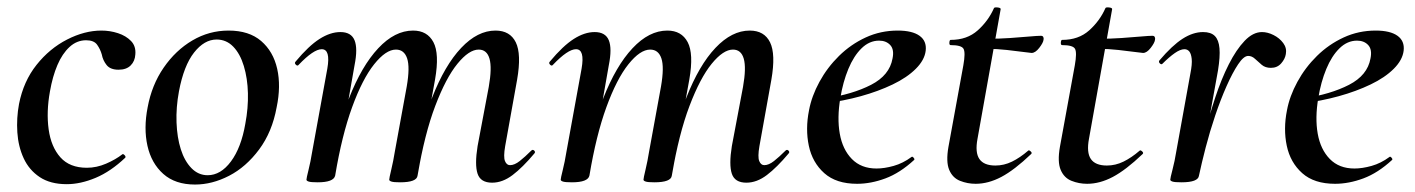

<svg xmlns="http://www.w3.org/2000/svg" viewBox="-20 -481 3795 515"><path d="M159 13Q115 13 86.5 -6Q58 -25 43.5 -56.5Q29 -88 26.5 -126Q24 -164 31 -202Q43 -263 78 -307Q113 -351 160 -375Q207 -399 252 -399Q275 -399 296.5 -392Q318 -385 331.5 -371Q345 -357 343 -335Q342 -317 330.5 -305.5Q319 -294 298 -294Q276 -294 266 -306.5Q256 -319 253 -335Q249 -349 240.5 -361Q232 -373 211 -373Q186 -373 166.5 -355Q147 -337 134 -306.5Q121 -276 114 -236Q104 -181 110.5 -134Q117 -87 142 -59Q167 -31 213 -31Q239 -31 264.5 -42Q290 -53 308 -67Q310 -69 314 -65Q318 -61 316 -58Q277 -21 236.5 -4Q196 13 159 13Z M503 14Q450 14 418 -14.5Q386 -43 375.5 -90Q365 -137 376 -193Q387 -253 419 -299.5Q451 -346 496 -372.5Q541 -399 593 -399Q648 -399 680.5 -371Q713 -343 723.5 -296.5Q734 -250 722 -193Q710 -127 675 -80Q640 -33 594.5 -9.5Q549 14 503 14ZM537 -11Q572 -11 599.5 -48Q627 -85 638 -149Q646 -191 645 -231Q644 -271 634 -304Q624 -337 605.5 -356Q587 -375 561 -375Q528 -375 500.5 -340Q473 -305 460 -236Q452 -193 453.5 -152.5Q455 -112 465 -80.5Q475 -49 493.5 -30Q512 -11 537 -11Z M1300 9Q1269 9 1261 -15Q1253 -39 1261 -89L1291 -248Q1300 -299 1293 -323.5Q1286 -348 1264 -348Q1238 -348 1207 -310Q1176 -272 1147.5 -197Q1119 -122 1100 -10L1085 -11Q1105 -132 1139 -219Q1173 -306 1217 -352.5Q1261 -399 1309 -399Q1348 -399 1363.5 -367.5Q1379 -336 1367 -267L1335 -89Q1330 -60 1334.5 -49Q1339 -38 1348 -38Q1360 -38 1374 -49Q1388 -60 1405 -77Q1409 -81 1413 -77Q1417 -73 1413 -69Q1382 -32 1355 -11.5Q1328 9 1300 9ZM832 8Q814 8 808 6Q802 4 802 1Q802 -3 807.5 -25Q813 -47 817 -72L858 -297Q867 -349 843 -349Q832 -349 816.5 -338.5Q801 -328 781 -307Q778 -303 773.5 -307.5Q769 -312 773 -316Q808 -358 837 -376.5Q866 -395 893 -395Q922 -395 931 -373Q940 -351 931 -306L879 -10Q875 8 832 8ZM1053 8Q1036 8 1030 6Q1024 4 1024 1Q1024 -3 1029.5 -26Q1035 -49 1039 -74L1071 -249Q1080 -301 1072 -324.5Q1064 -348 1042 -348Q1015 -348 983.5 -308.5Q952 -269 924.5 -193.5Q897 -118 879 -10L863 -11Q882 -130 916 -217Q950 -304 994.5 -351.5Q1039 -399 1088 -399Q1126 -399 1142.5 -368Q1159 -337 1147 -268L1100 -10Q1098 8 1053 8Z M1982 9Q1951 9 1943 -15Q1935 -39 1943 -89L1973 -248Q1982 -299 1975 -323.5Q1968 -348 1946 -348Q1920 -348 1889 -310Q1858 -272 1829.5 -197Q1801 -122 1782 -10L1767 -11Q1787 -132 1821 -219Q1855 -306 1899 -352.5Q1943 -399 1991 -399Q2030 -399 2045.5 -367.5Q2061 -336 2049 -267L2017 -89Q2012 -60 2016.5 -49Q2021 -38 2030 -38Q2042 -38 2056 -49Q2070 -60 2087 -77Q2091 -81 2095 -77Q2099 -73 2095 -69Q2064 -32 2037 -11.5Q2010 9 1982 9ZM1514 8Q1496 8 1490 6Q1484 4 1484 1Q1484 -3 1489.5 -25Q1495 -47 1499 -72L1540 -297Q1549 -349 1525 -349Q1514 -349 1498.5 -338.5Q1483 -328 1463 -307Q1460 -303 1455.5 -307.5Q1451 -312 1455 -316Q1490 -358 1519 -376.5Q1548 -395 1575 -395Q1604 -395 1613 -373Q1622 -351 1613 -306L1561 -10Q1557 8 1514 8ZM1735 8Q1718 8 1712 6Q1706 4 1706 1Q1706 -3 1711.5 -26Q1717 -49 1721 -74L1753 -249Q1762 -301 1754 -324.5Q1746 -348 1724 -348Q1697 -348 1665.5 -308.5Q1634 -269 1606.5 -193.5Q1579 -118 1561 -10L1545 -11Q1564 -130 1598 -217Q1632 -304 1676.5 -351.5Q1721 -399 1770 -399Q1808 -399 1824.5 -368Q1841 -337 1829 -268L1782 -10Q1780 8 1735 8Z M2279 12Q2223 12 2191 -16.5Q2159 -45 2149.5 -90Q2140 -135 2150 -185Q2157 -223 2178 -261.5Q2199 -300 2230.5 -331Q2262 -362 2302 -380.5Q2342 -399 2388 -399Q2427 -399 2446.5 -385Q2466 -371 2463 -345Q2460 -320 2436.5 -296.5Q2413 -273 2374.5 -254.5Q2336 -236 2289 -223Q2242 -210 2192 -204L2194 -217Q2267 -228 2316.5 -253.5Q2366 -279 2374 -324Q2379 -348 2368 -360Q2357 -372 2338 -372Q2312 -372 2291 -351.5Q2270 -331 2255.5 -296Q2241 -261 2234 -218Q2225 -165 2232.5 -122.5Q2240 -80 2265 -54.5Q2290 -29 2331 -29Q2352 -29 2377 -36Q2402 -43 2425 -60Q2427 -62 2430.5 -58Q2434 -54 2432 -52Q2394 -17 2355 -2.5Q2316 12 2279 12Z M2597 12Q2575 12 2555 4Q2535 -4 2526 -25.5Q2517 -47 2524 -87L2564 -306Q2570 -340 2564.5 -350Q2559 -360 2530 -360Q2526 -360 2526.5 -367Q2527 -374 2530 -374Q2574 -374 2602.5 -399.5Q2631 -425 2646 -459Q2647 -462 2656 -461Q2665 -460 2664 -456L2602 -109Q2595 -72 2607 -54.5Q2619 -37 2650 -37Q2673 -37 2694.5 -47.5Q2716 -58 2738 -77Q2740 -79 2744.5 -75Q2749 -71 2746 -68Q2701 -25 2666 -6.5Q2631 12 2597 12ZM2747 -339Q2745 -339 2726 -341.5Q2707 -344 2680.5 -347Q2654 -350 2627 -350L2629 -377Q2660 -377 2689 -379Q2718 -381 2740.5 -383Q2763 -385 2772 -385Q2777 -385 2778.5 -381.5Q2780 -378 2779 -374Q2778 -366 2767.5 -352.5Q2757 -339 2747 -339Z M2896 12Q2874 12 2854 4Q2834 -4 2825 -25.5Q2816 -47 2823 -87L2863 -306Q2869 -340 2863.5 -350Q2858 -360 2829 -360Q2825 -360 2825.5 -367Q2826 -374 2829 -374Q2873 -374 2901.5 -399.5Q2930 -425 2945 -459Q2946 -462 2955 -461Q2964 -460 2963 -456L2901 -109Q2894 -72 2906 -54.5Q2918 -37 2949 -37Q2972 -37 2993.5 -47.5Q3015 -58 3037 -77Q3039 -79 3043.5 -75Q3048 -71 3045 -68Q3000 -25 2965 -6.5Q2930 12 2896 12ZM3046 -339Q3044 -339 3025 -341.5Q3006 -344 2979.5 -347Q2953 -350 2926 -350L2928 -377Q2959 -377 2988 -379Q3017 -381 3039.5 -383Q3062 -385 3071 -385Q3076 -385 3077.5 -381.5Q3079 -378 3078 -374Q3077 -366 3066.5 -352.5Q3056 -339 3046 -339Z M3196 -10 3186 -11Q3196 -62 3209.5 -115.5Q3223 -169 3239.5 -219Q3256 -269 3276 -308.5Q3296 -348 3318.5 -371.5Q3341 -395 3365 -395Q3380 -395 3396 -387Q3412 -379 3422 -365.5Q3432 -352 3429 -336Q3427 -323 3416.5 -311Q3406 -299 3389 -299Q3374 -299 3364.5 -307Q3355 -315 3346.5 -323Q3338 -331 3328 -331Q3316 -331 3301 -308.5Q3286 -286 3270 -250Q3254 -214 3239.5 -171Q3225 -128 3214 -85.5Q3203 -43 3196 -10ZM3149 8Q3131 8 3125 6Q3119 4 3119 1Q3119 -3 3125 -26Q3131 -49 3135 -74L3173 -284Q3178 -309 3176.5 -323Q3175 -337 3170 -343Q3165 -349 3157 -349Q3146 -349 3131 -338.5Q3116 -328 3098 -310Q3095 -307 3091 -311Q3087 -315 3090 -319Q3124 -359 3152 -377Q3180 -395 3207 -395Q3228 -395 3238.5 -384.5Q3249 -374 3251 -351.5Q3253 -329 3247 -292L3196 -10Q3194 8 3149 8Z M3561 12Q3505 12 3473 -16.5Q3441 -45 3431.5 -90Q3422 -135 3432 -185Q3439 -223 3460 -261.5Q3481 -300 3512.5 -331Q3544 -362 3584 -380.5Q3624 -399 3670 -399Q3709 -399 3728.5 -385Q3748 -371 3745 -345Q3742 -320 3718.5 -296.5Q3695 -273 3656.5 -254.5Q3618 -236 3571 -223Q3524 -210 3474 -204L3476 -217Q3549 -228 3598.5 -253.5Q3648 -279 3656 -324Q3661 -348 3650 -360Q3639 -372 3620 -372Q3594 -372 3573 -351.5Q3552 -331 3537.5 -296Q3523 -261 3516 -218Q3507 -165 3514.5 -122.5Q3522 -80 3547 -54.5Q3572 -29 3613 -29Q3634 -29 3659 -36Q3684 -43 3707 -60Q3709 -62 3712.5 -58Q3716 -54 3714 -52Q3676 -17 3637 -2.5Q3598 12 3561 12Z"/></svg>

Font: Cormorant SemiBold
Style: Italic
Weight: 600
Italic angle: -10°
Designer: Christian Thalmann (Catharsis Fonts)
Foundry: Catharsis Fonts
Version: Version 4.000